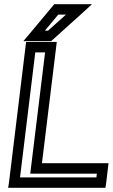

<svg xmlns="http://www.w3.org/2000/svg" viewBox="-20 -875 540 920"><path d="M489 0 497 -68 500 -93H475H181L249 -649L252 -674H227H130H105L102 -649L23 0L19 25H44H460H485L489 0ZM442 -25H76L149 -624H196L128 -68L125 -43H150H444L442 -25ZM361 -855H252H240L231 -844L125 -717L92 -678H141H215H225L233 -685L374 -812L421 -855H361ZM296 -805 210 -728H195L259 -805H296Z"/></svg>

Font: Gamestation Display Outline
Style: Italic
Weight: 400
Designer: Jonas Hecksher
Foundry: Jonas Hecksher, Playtypeª, e-types AS
Version: Version 1.003